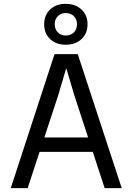

<svg xmlns="http://www.w3.org/2000/svg" viewBox="-20 -980 690 1000"><path d="M139 -189V-264H518V-189ZM264 -698H385L614 0H525L367 -484L325 -625L283 -483L124 0H36ZM322 -747Q272 -747 241 -776.5Q210 -806 210 -854Q210 -901 241 -930.5Q272 -960 322 -960Q373 -960 404.5 -930.5Q436 -901 436 -854Q436 -806 404.5 -776.5Q373 -747 322 -747ZM322 -795Q349 -795 365 -811.5Q381 -828 381 -854Q381 -879 365 -895.5Q349 -912 322 -912Q297 -912 281 -895.5Q265 -879 265 -854Q265 -828 281 -811.5Q297 -795 322 -795Z"/></svg>

Font: Azeret Mono Thin Light
Style: Regular
Weight: 300
Version: Version 1.002